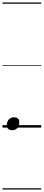

<svg xmlns="http://www.w3.org/2000/svg" viewBox="-20 -1030 353 1550"><path d="M79 21Q58 21 46.5 10.5Q35 0 35 -17Q35 -47 50.5 -65Q66 -83 92 -83Q113 -83 124.5 -73Q136 -63 136 -45Q136 -16 121 2.5Q106 21 79 21ZM0 490H313V500H0ZM0 -20H313V0H0ZM0 -505H313V-500H0ZM0 -1010H313V-1000H0Z"/></svg>

Font: Playwrite NZ Guides
Style: Regular
Weight: 400
Designer: Veronika Burian, José Scaglione
Foundry: TypeTogether
Version: Version 1.003